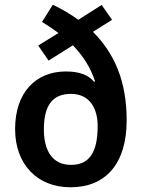

<svg xmlns="http://www.w3.org/2000/svg" viewBox="-20 -784 600 814"><path d="M204 -764 158 -691C183 -676 205 -661 228 -644L142 -591L186 -527L289 -592C332 -547 364 -498 383 -439L379 -437C355 -467 315 -481 259 -481C132 -481 44 -392 44 -237C44 -87 138 10 279 10C428 10 517 -90 517 -274C517 -440 465 -558 374 -649L455 -700L411 -763L312 -700C278 -725 241 -746 204 -764ZM281 -386C359 -386 394 -326 394 -250C394 -141 361 -85 281 -85C201 -85 166 -147 166 -235C166 -335 201 -386 281 -386Z"/></svg>

Font: Noto Sans Gurmukhi SemiCondensed SemiBold
Style: Regular
Weight: 600
Width: 4
Designer: Jelle Bosma - Monotype Design Team
Foundry: Monotype Imaging Inc.
Version: Version 2.004